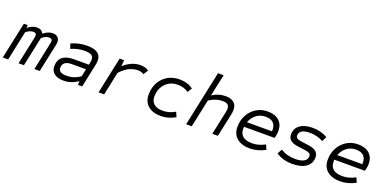

<svg xmlns="http://www.w3.org/2000/svg" viewBox="-9 -1507 4658 2317"><g transform="rotate(20 2320.0 -349.0)"><path d="M4 0 104 -470H153L151 -433Q210 -482 270 -482Q302 -482 323 -469Q344 -456 352 -433Q416 -482 473 -482Q514 -482 537.5 -459.5Q561 -437 561 -398Q561 -387 557 -367L479 0H410L486 -359Q489 -374 489 -385Q489 -418 449 -418Q402 -418 356 -377L276 0H207L283 -359Q286 -374 286 -385Q286 -418 246 -418Q224 -418 200 -408Q176 -398 153 -378L73 0Z M785 12Q709 12 666.5 -21.5Q624 -55 624 -114Q624 -274 820 -274H1011L1015 -295Q1017 -308 1019 -319Q1021 -330 1021 -340Q1021 -380 994.5 -397Q968 -414 907 -414Q818 -414 734 -376L712 -438Q809 -482 917 -482Q1094 -482 1094 -357Q1094 -332 1088 -302L1024 0H970L972 -48Q883 12 785 12ZM800 -56Q898 -56 976 -113L997 -210H811Q756 -210 727 -187.5Q698 -165 698 -121Q698 -56 800 -56Z M1234 0 1334 -470H1392L1384 -389Q1485 -482 1600 -482Q1670 -482 1705 -450L1667 -391Q1636 -413 1591 -413Q1472 -413 1369 -299L1306 0Z M2037 12Q1931 12 1871 -39.5Q1811 -91 1811 -182Q1811 -270 1848 -337.5Q1885 -405 1950.5 -443.5Q2016 -482 2100 -482Q2205 -482 2277 -429L2241 -372Q2210 -394 2175.5 -404Q2141 -414 2102 -414Q2038 -414 1989 -384.5Q1940 -355 1912 -303Q1884 -251 1884 -183Q1884 -122 1923.5 -89Q1963 -56 2035 -56Q2117 -56 2194 -101L2221 -40Q2129 12 2037 12Z M2359 0 2510 -710H2582L2522 -430Q2602 -482 2692 -482Q2763 -482 2800 -450Q2837 -418 2837 -359Q2837 -343 2835 -327.5Q2833 -312 2831 -301L2767 0H2695L2758 -297Q2760 -308 2762 -320Q2764 -332 2764 -345Q2764 -381 2744 -397.5Q2724 -414 2678 -414Q2632 -414 2588 -399Q2544 -384 2507 -358L2431 0Z M3179 12Q3072 12 3011.5 -39.5Q2951 -91 2951 -182Q2951 -267 2988 -335Q3025 -403 3089 -442.5Q3153 -482 3233 -482Q3328 -482 3380.5 -434.5Q3433 -387 3433 -304Q3433 -282 3429 -256.5Q3425 -231 3419 -210H3025V-185Q3025 -56 3186 -56Q3266 -56 3349 -101L3375 -41Q3279 12 3179 12ZM3040 -274H3362V-295Q3362 -353 3328.5 -383.5Q3295 -414 3230 -414Q3165 -414 3115 -377Q3065 -340 3040 -274Z M3726 12Q3602 12 3516 -47L3550 -108Q3628 -56 3737 -56Q3810 -56 3849.5 -79Q3889 -102 3889 -145Q3889 -168 3872.5 -180Q3856 -192 3816 -197L3713 -211Q3590 -227 3590 -318Q3590 -395 3648.5 -438.5Q3707 -482 3811 -482Q3915 -482 4002 -433L3971 -370Q3935 -392 3891.5 -403Q3848 -414 3801 -414Q3664 -414 3664 -331Q3664 -309 3681 -297Q3698 -285 3738 -280L3840 -266Q3963 -248 3963 -158Q3963 -78 3900.5 -33Q3838 12 3726 12Z M4339 12Q4232 12 4171.5 -39.5Q4111 -91 4111 -182Q4111 -267 4148 -335Q4185 -403 4249 -442.5Q4313 -482 4393 -482Q4488 -482 4540.5 -434.5Q4593 -387 4593 -304Q4593 -282 4589 -256.5Q4585 -231 4579 -210H4185V-185Q4185 -56 4346 -56Q4426 -56 4509 -101L4535 -41Q4439 12 4339 12ZM4200 -274H4522V-295Q4522 -353 4488.5 -383.5Q4455 -414 4390 -414Q4325 -414 4275 -377Q4225 -340 4200 -274Z"/></g></svg>

Font: Sometype Mono
Style: Italic
Weight: 400
Italic angle: -12°
Monospace: yes
Designer: Ryoichi Tsunekawa
Foundry: Dharma Type
Version: Version 1.000; ttfautohint (v1.8.3)